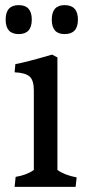

<svg xmlns="http://www.w3.org/2000/svg" viewBox="-20 -729 339 749"><path d="M112 -376Q112 -416 95.5 -430.5Q79 -445 37 -447L40 -479Q81 -486 183 -516L204 -505V-66Q231 -46 279 -37L275 0H37L41 -39Q84 -46 112 -66ZM104 -652.5Q104 -596 53 -596Q2 -596 2 -652.5Q2 -709 53 -709Q104 -709 104 -652.5ZM232 -596Q182 -596 182 -652.5Q182 -709 232 -709Q284 -709 284 -652.5Q284 -596 232 -596Z"/></svg>

Font: Cambo
Style: Regular
Weight: 400
Designer: Carolina Giovagnoli, Andres Torresi
Foundry: Carolina Giovagnoli, Andres Torresi
Version: Version 2.001